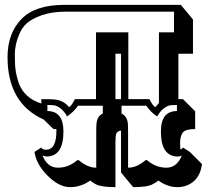

<svg xmlns="http://www.w3.org/2000/svg" viewBox="-20 -720 857 790"><path d="M714 -499V-312H733L783 -262V-189Q744 -189 732.5 -175Q721 -161 721 -130L722 -105Q732 -109 733 -113L761 -95L811 -45Q805 2 777 26Q749 50 709.5 50Q670 50 632 23Q617 34 608 38Q587 50 528 50L478 -10V-183Q462 -180 458.5 -170Q455 -160 455 -134V50Q396 50 374 38Q366 34 351 23Q313 50 268 50Q223 50 176 3Q129 -44 122 -95L150 -113Q154 -104 169 -104Q212 -104 212 -180V-189H200L160 -228Q11 -295 11 -485Q11 -582 67.5 -641Q124 -700 244 -700H724L774 -640V-499ZM264 -279Q275 -285 288 -312H375V-587H508V-312H595Q608 -285 619 -279L634 -296V-587H696V-672H251Q194 -672 152.5 -657.5Q111 -643 90 -624Q69 -605 58 -576Q41 -536 41 -495Q41 -454 44.5 -429.5Q48 -405 58 -376Q81 -316 150 -294V-312Q185 -312 200 -311Q242 -308 264 -279ZM585 -61Q621 -30 664.5 -30Q708 -30 728 -80Q721 -76 712 -76Q642 -76 642 -179Q642 -263 708 -263V-288Q689 -288 679 -286.5Q669 -285 654 -274Q639 -263 627 -241Q603 -255 582 -285H480V-253Q503 -242 506 -212Q507 -200 507 -172V-30Q543 -30 579 -61ZM376 -30V-172Q376 -200 377 -212Q380 -242 403 -253V-285H301Q284 -260 256 -241Q244 -263 229 -274Q214 -285 204 -286.5Q194 -288 175 -288V-263Q241 -263 241 -179Q241 -76 171 -76L155 -80Q175 -30 218.5 -30Q262 -30 298 -61H304Q340 -30 376 -30ZM478 -499H455V-312H478Z"/></svg>

Font: Ewert
Style: Regular
Weight: 400
Designer: Johan Kallas, Mihkel Virkus
Foundry: Johan Kallas, Mihkel Virkus
Version: Version 1.001